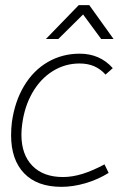

<svg xmlns="http://www.w3.org/2000/svg" viewBox="-20 -718 521 744"><path d="M23 -194Q23 -219 26 -244Q37 -324 73 -384.5Q109 -445 165 -477.5Q221 -510 289 -510Q367 -510 417 -454L389 -429Q369 -451 344.5 -461.5Q320 -472 288 -472Q232 -472 184.5 -442.5Q137 -413 106 -359.5Q75 -306 66 -237Q63 -216 63 -196Q63 -119 105.5 -75.5Q148 -32 224 -32Q260 -32 299 -44Q338 -56 385 -81L401 -48Q359 -22 311 -8Q263 6 218 6Q124 6 73.5 -46.5Q23 -99 23 -194ZM285 -698H326L420 -567H372L302 -662L206 -567H158Z"/></svg>

Font: Bellota Text Light
Style: Italic
Weight: 300
Italic angle: -7.5°
Designer: Kemie Guaida
Foundry: Kemie Guaida
Version: Version 4.001